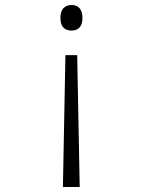

<svg xmlns="http://www.w3.org/2000/svg" viewBox="-20 -561 570 766"><path d="M266 -541C236 -541 221 -522 221 -490C221 -457 235 -439 266 -439C294 -439 309 -457 309 -490C309 -522 294 -541 266 -541ZM288 -341H241L231 185H298Z"/></svg>

Font: Noto Sans Mono Condensed Light
Style: Regular
Weight: 300
Width: 3
Designer: Monotype Design Team
Foundry: Monotype Imaging Inc.
Version: Version 2.014